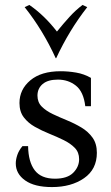

<svg xmlns="http://www.w3.org/2000/svg" viewBox="-20 -744 451 779"><path d="M191 15Q120 15 82 -12Q44 -39 44 -81Q44 -96 50 -114.5Q56 -133 71 -151H94Q95 -87 121 -53Q147 -19 203 -19Q253 -19 277 -43Q301 -67 301 -98Q301 -126 283.5 -144Q266 -162 238.5 -175.5Q211 -189 180 -201.5Q149 -214 121.5 -229.5Q94 -245 76.5 -268Q59 -291 59 -326Q59 -381 103 -418Q147 -455 226 -455Q257 -455 289 -449.5Q321 -444 349 -428V-313H326Q319 -372 288 -396.5Q257 -421 215 -421Q174 -421 153 -403Q132 -385 132 -356Q132 -329 149.5 -311.5Q167 -294 194.5 -281Q222 -268 252.5 -255.5Q283 -243 310.5 -226.5Q338 -210 355.5 -185.5Q373 -161 373 -124Q373 -57 321 -21Q269 15 191 15ZM315 -724 334 -715Q261 -622 208 -508H206Q154 -622 80 -715L99 -724Q160 -682 211 -616Q237 -648 262 -675.5Q287 -703 315 -724Z"/></svg>

Font: Bona Nova
Style: Regular
Weight: 400
Designer: Mateusz Machalski
Foundry: Capitalics
Version: Version 4.001; ttfautohint (v1.8.3)